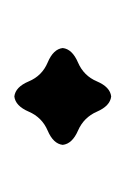

<svg xmlns="http://www.w3.org/2000/svg" viewBox="28 -492 180 277"><g transform="rotate(90 118.5 -353.0)"><path d="M118.7 -283.2Q105 -284.7 96.9 -304Q88.9 -323.2 69.6 -331.3Q50.3 -339.4 48.8 -353Q50.3 -366.7 69.6 -375Q88.9 -383.3 96.9 -402.3Q105 -421.4 118.7 -422.9Q132.3 -421.4 140.6 -402.3Q148.9 -383.3 168 -375Q187 -366.7 188.5 -353Q187 -339.4 168 -331.3Q148.9 -323.2 140.6 -304Q132.3 -284.7 118.7 -283.2Z"/></g></svg>

Font: Almanac
Style: Regular
Weight: 400
Designer: Eden's Almanac
Version: Version 3.501;March 28, 2021;FontCreator 13.0.0.2683 64-bit